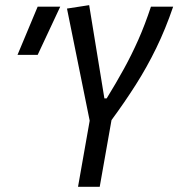

<svg xmlns="http://www.w3.org/2000/svg" viewBox="-20 -719 686 739"><path d="M280.3 0 325.2 -254.4 237.8 -686 323.2 -699.2 381.8 -340.3H390.6Q427.2 -399.9 457 -454.1Q486.8 -508.3 512.5 -566.2Q538.1 -624 561 -693.4H646.5Q617.2 -607.4 581.5 -534.2Q545.9 -460.9 502.9 -393.3Q460 -325.7 409.2 -256.8L363.8 0ZM47.4 -507.8 125 -693.4H211.9L125 -507.8Z"/></svg>

Font: CaskaydiaCove NFP SemiLight
Style: Italic
Weight: 350
Italic angle: -10°
Designer: Aaron Bell
Foundry: Saja Typeworks
Version: Version 2111.001; VTT 6.35;Nerd Fonts 3.1.1